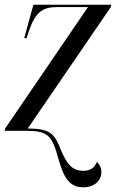

<svg xmlns="http://www.w3.org/2000/svg" viewBox="-22 -556 499 816"><path d="M332 240C383 240 409 208 409 175C409 163 404 145 390 132C379 158 361 170 332 170C282 170 261 137 238 84C210 12 193 -9 96 -10L449 -526L451 -536H120L81 -394H91L101 -424C128 -504 158 -526 222 -526H352L0 -10L-2 0H89C180 0 199 18 226 118C248 196 271 240 332 240Z"/></svg>

Font: Noto Serif Display SemiCondensed
Style: Italic
Weight: 400
Width: 4
Italic angle: -12°
Designer: Monotype Design Team
Foundry: Monotype Imaging Inc.
Version: Version 2.009